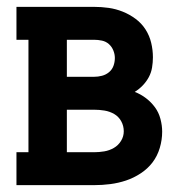

<svg xmlns="http://www.w3.org/2000/svg" viewBox="-20 -540 540 560"><path d="M28 0V-96H63V-424H28V-520H254Q276 -520 297 -517Q318 -514 338 -506Q358 -498 375.5 -485Q393 -472 404.5 -454Q416 -436 421 -415Q426 -394 426 -373Q426 -358 423.5 -343Q421 -328 414 -315Q407 -302 396.5 -291Q386 -280 373 -272Q391 -265 406 -253.5Q421 -242 432 -227Q443 -212 448 -193Q453 -174 453 -156Q453 -132 446 -108.5Q439 -85 425 -66.5Q411 -48 390.5 -34.5Q370 -21 347.5 -13.5Q325 -6 301.5 -3Q278 0 254 0ZM175 -316H254Q266 -316 277.5 -319Q289 -322 298 -329.5Q307 -337 311 -348Q315 -359 315 -371Q315 -382 310.5 -393Q306 -404 297.5 -411.5Q289 -419 277.5 -421.5Q266 -424 254 -424H175ZM175 -96H254Q269 -96 284 -98.5Q299 -101 312 -108.5Q325 -116 333 -129Q341 -142 341 -157Q341 -173 333.5 -186.5Q326 -200 313 -207.5Q300 -215 285 -217.5Q270 -220 254 -220H175Z"/></svg>

Font: Iosevka Curly Slab
Style: Bold
Weight: 700
Monospace: yes
Designer: Belleve Invis
Foundry: Belleve Invis
Version: Version 22.1.2; ttfautohint (v1.8.4)